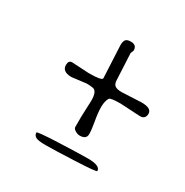

<svg xmlns="http://www.w3.org/2000/svg" viewBox="-96 -541 497 515"><g transform="rotate(30 153.0 -283.5)"><path d="M264.2 -115.2Q264.2 -111.8 198.7 -108.9Q133.3 -106 108.9 -106Q84.5 -106 77.6 -110.6Q70.8 -115.2 70.8 -123Q70.8 -126.5 136.5 -129.2Q202.1 -131.8 225.6 -131.8Q264.2 -131.8 264.2 -115.2ZM195.8 -189.9Q195.8 -173.8 174.8 -173.8Q168.9 -173.8 161.4 -178.2Q153.8 -182.6 153.8 -188V-219.2L155.8 -271Q155.8 -300.3 141.6 -302.7Q134.8 -304.2 122.1 -304.2Q122.1 -304.2 78.1 -298.8Q48.8 -298.8 48.8 -319.8Q48.8 -334 60.1 -334L112.8 -331.1Q153.8 -331.1 153.8 -338.9L148.9 -439Q148.9 -450.7 153.1 -455.8Q157.2 -460.9 168.9 -460.9Q187 -460.9 187 -443.8L183.1 -434.1L187 -355Q187 -340.8 193.6 -335.9Q200.2 -331.1 214.8 -331.1L274.9 -334Q306.2 -334 306.2 -316.9Q306.2 -299.8 289.1 -299.8L228 -303.2Q196.3 -303.2 193.4 -297.9Q187 -287.1 187 -269.5Q187 -252 191.4 -227.5Q195.8 -203.1 195.8 -189.9Z"/></g></svg>

Font: Amatic SC
Style: Regular
Weight: 400
Version: Version 1.004